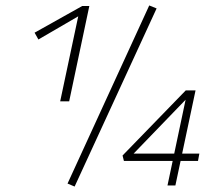

<svg xmlns="http://www.w3.org/2000/svg" viewBox="-20 -681 792 705"><path d="M201 -309 270 -634 293 -636 121 -536 107 -561 282 -659H308L234 -309ZM254 4 228 -7 528 -661 555 -650ZM430 -110 662 -349H698L624 0H595L666 -336H682L461 -107L448 -117H712L707 -90H435Z"/></svg>

Font: Ysabeau ExtraLight
Style: Italic
Weight: 250
Italic angle: -12°
Version: Version 2.000;gftools[0.9.27.dev2+g8671c4b]